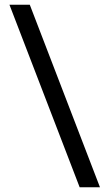

<svg xmlns="http://www.w3.org/2000/svg" viewBox="-20 -731 451 812"><path d="M316.9 61 20 -710.9H106L402.8 61Z"/></svg>

Font: Vazirmatn RD UI
Style: Regular
Weight: 400
Designer: Saber Rastikerdar
Foundry: Saber Rastikerdar
Version: Version 33.003